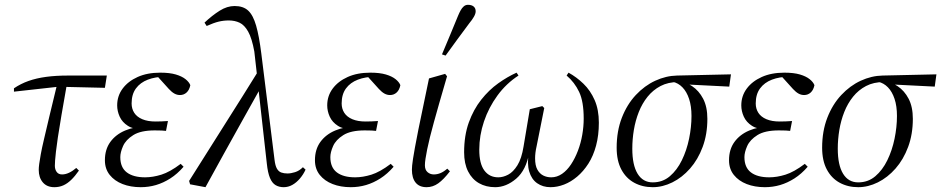

<svg xmlns="http://www.w3.org/2000/svg" viewBox="-20 -766 3912 798"><path d="M38 -385V-399Q66 -418 98.5 -429.5Q131 -441 171.5 -446.5Q212 -452 262 -452H424L416 -401L243 -405H218ZM206 12Q175 12 158 -8Q141 -28 141 -60Q141 -70 143 -85Q145 -100 149.5 -125Q154 -150 163 -188Q172 -226 185 -281.5Q198 -337 217 -414L259 -422Q245 -343 235.5 -287.5Q226 -232 220.5 -195Q215 -158 212.5 -135.5Q210 -113 209 -99.5Q208 -86 208 -77Q208 -62 215.5 -51.5Q223 -41 238 -41Q252 -41 267 -48Q282 -55 297 -68L308 -57Q292 -34 276 -18.5Q260 -3 243 4.5Q226 12 206 12Z M565 12Q523 12 489.5 -1Q456 -14 436 -39Q416 -64 416 -100Q416 -145 438.5 -176Q461 -207 500 -223.5Q539 -240 586 -240L574 -228Q535 -228 511.5 -243Q488 -258 477.5 -281Q467 -304 467 -328Q467 -367 489.5 -397.5Q512 -428 552 -446Q592 -464 646 -464Q685 -464 710.5 -456.5Q736 -449 751 -437Q766 -425 771 -412Q767 -392 755.5 -381.5Q744 -371 728 -371Q716 -371 705 -377Q694 -383 682 -396L635 -448L681 -456L702 -443Q692 -445 683.5 -446Q675 -447 666 -447Q626 -447 594.5 -435Q563 -423 545 -398.5Q527 -374 527 -336Q527 -314 538 -297Q549 -280 571.5 -270.5Q594 -261 626 -261Q639 -261 652 -261.5Q665 -262 678 -263L670 -222Q662 -223 652 -223.5Q642 -224 623 -224Q565 -224 534 -204.5Q503 -185 491.5 -159Q480 -133 480 -113Q480 -70 507 -49.5Q534 -29 583 -29Q615 -29 650.5 -40Q686 -51 731 -85L743 -73Q717 -43 688 -24.5Q659 -6 628.5 3Q598 12 565 12Z M770 0 766 -14Q840 -132 915 -250Q990 -368 1063 -486L1077 -404H1065Q1026 -335 987.5 -265.5Q949 -196 910.5 -127Q872 -58 834 12ZM1159 12Q1140 12 1125.5 3.5Q1111 -5 1102 -26.5Q1093 -48 1089 -86L1051 -425L1050 -437L1037 -552Q1027 -607 1011.5 -634.5Q996 -662 976 -671.5Q956 -681 931 -681Q909 -681 888.5 -676Q868 -671 839 -658L830 -672Q862 -702 893 -721.5Q924 -741 955 -741Q991 -741 1011.5 -722Q1032 -703 1044.5 -659.5Q1057 -616 1066 -544L1121 -102Q1124 -77 1131 -65Q1138 -53 1149 -49Q1160 -45 1175 -45Q1189 -45 1206.5 -50.5Q1224 -56 1239 -71L1250 -61Q1241 -41 1226.5 -24Q1212 -7 1195 2.5Q1178 12 1159 12Z M1438 12Q1396 12 1362.5 -1Q1329 -14 1309 -39Q1289 -64 1289 -100Q1289 -145 1311.5 -176Q1334 -207 1373 -223.5Q1412 -240 1459 -240L1447 -228Q1408 -228 1384.5 -243Q1361 -258 1350.5 -281Q1340 -304 1340 -328Q1340 -367 1362.5 -397.5Q1385 -428 1425 -446Q1465 -464 1519 -464Q1558 -464 1583.5 -456.5Q1609 -449 1624 -437Q1639 -425 1644 -412Q1640 -392 1628.5 -381.5Q1617 -371 1601 -371Q1589 -371 1578 -377Q1567 -383 1555 -396L1508 -448L1554 -456L1575 -443Q1565 -445 1556.5 -446Q1548 -447 1539 -447Q1499 -447 1467.5 -435Q1436 -423 1418 -398.5Q1400 -374 1400 -336Q1400 -314 1411 -297Q1422 -280 1444.5 -270.5Q1467 -261 1499 -261Q1512 -261 1525 -261.5Q1538 -262 1551 -263L1543 -222Q1535 -223 1525 -223.5Q1515 -224 1496 -224Q1438 -224 1407 -204.5Q1376 -185 1364.5 -159Q1353 -133 1353 -113Q1353 -70 1380 -49.5Q1407 -29 1456 -29Q1488 -29 1523.5 -40Q1559 -51 1604 -85L1616 -73Q1590 -43 1561 -24.5Q1532 -6 1501.5 3Q1471 12 1438 12Z M1753 12Q1723 12 1707.5 -7Q1692 -26 1692 -61Q1692 -69 1693 -78.5Q1694 -88 1696.5 -105.5Q1699 -123 1704.5 -152.5Q1710 -182 1719 -228L1763 -440L1830 -459L1838 -449L1805 -335Q1793 -293 1783.5 -258.5Q1774 -224 1767 -196Q1760 -168 1755.5 -145.5Q1751 -123 1748.5 -106.5Q1746 -90 1746 -79Q1746 -60 1757 -50.5Q1768 -41 1783 -41Q1797 -41 1810.5 -46.5Q1824 -52 1839 -65L1850 -54Q1824 -20 1801.5 -4Q1779 12 1753 12ZM1817 -540Q1834 -581 1851 -621Q1868 -661 1884 -701Q1889 -713 1894.5 -723Q1900 -733 1907.5 -739.5Q1915 -746 1925 -746Q1940 -746 1948.5 -739Q1957 -732 1957 -719Q1957 -709 1949.5 -696Q1942 -683 1931 -670Q1906 -636 1881 -602.5Q1856 -569 1832 -535Z M2038 12Q2000 12 1971 -4.5Q1942 -21 1925.5 -53.5Q1909 -86 1909 -133Q1909 -203 1928.5 -257Q1948 -311 1980 -351.5Q2012 -392 2050.5 -419.5Q2089 -447 2127 -464L2135 -452Q2084 -419 2047.5 -369Q2011 -319 1991.5 -261Q1972 -203 1972 -144Q1972 -86 1993 -57.5Q2014 -29 2051 -29Q2071 -29 2092 -40Q2113 -51 2130.5 -79Q2148 -107 2156 -157L2182 -312L2234 -325L2242 -317L2210 -157Q2207 -144 2205.5 -131.5Q2204 -119 2204 -108Q2204 -78 2213.5 -61Q2223 -44 2238 -36.5Q2253 -29 2271 -29Q2295 -29 2316 -43.5Q2337 -58 2353.5 -83Q2370 -108 2382 -139.5Q2394 -171 2400 -205.5Q2406 -240 2406 -273Q2406 -344 2387 -384Q2368 -424 2335 -452L2343 -464Q2376 -446 2405 -418Q2434 -390 2451.5 -350Q2469 -310 2469 -256Q2469 -204 2457.5 -161Q2446 -118 2425.5 -86Q2405 -54 2379 -32Q2353 -10 2324.5 1Q2296 12 2268 12Q2236 12 2212.5 -4.5Q2189 -21 2179.5 -53.5Q2170 -86 2178 -133H2180Q2167 -59 2125.5 -23.5Q2084 12 2038 12Z M2693 12Q2650 12 2616 -6.5Q2582 -25 2562.5 -61.5Q2543 -98 2543 -152Q2543 -221 2564.5 -276.5Q2586 -332 2622.5 -371Q2659 -410 2703.5 -430.5Q2748 -451 2794 -452L3018 -457L3011 -406L2832 -415L2799 -425Q2757 -425 2725.5 -408.5Q2694 -392 2671.5 -364Q2649 -336 2635 -300.5Q2621 -265 2614.5 -226Q2608 -187 2608 -148Q2608 -80 2630 -44Q2652 -8 2693 -8Q2734 -8 2764 -33.5Q2794 -59 2814 -100Q2834 -141 2844 -189.5Q2854 -238 2854 -284Q2854 -325 2844 -355Q2834 -385 2816.5 -403Q2799 -421 2776 -426L2795 -431Q2828 -427 2856.5 -408Q2885 -389 2902.5 -355.5Q2920 -322 2920 -272Q2920 -208 2900.5 -155.5Q2881 -103 2848 -65.5Q2815 -28 2774.5 -8Q2734 12 2693 12Z M3159 12Q3117 12 3083.5 -1Q3050 -14 3030 -39Q3010 -64 3010 -100Q3010 -145 3032.5 -176Q3055 -207 3094 -223.5Q3133 -240 3180 -240L3168 -228Q3129 -228 3105.5 -243Q3082 -258 3071.5 -281Q3061 -304 3061 -328Q3061 -367 3083.5 -397.5Q3106 -428 3146 -446Q3186 -464 3240 -464Q3279 -464 3304.5 -456.5Q3330 -449 3345 -437Q3360 -425 3365 -412Q3361 -392 3349.5 -381.5Q3338 -371 3322 -371Q3310 -371 3299 -377Q3288 -383 3276 -396L3229 -448L3275 -456L3296 -443Q3286 -445 3277.5 -446Q3269 -447 3260 -447Q3220 -447 3188.5 -435Q3157 -423 3139 -398.5Q3121 -374 3121 -336Q3121 -314 3132 -297Q3143 -280 3165.5 -270.5Q3188 -261 3220 -261Q3233 -261 3246 -261.5Q3259 -262 3272 -263L3264 -222Q3256 -223 3246 -223.5Q3236 -224 3217 -224Q3159 -224 3128 -204.5Q3097 -185 3085.5 -159Q3074 -133 3074 -113Q3074 -70 3101 -49.5Q3128 -29 3177 -29Q3209 -29 3244.5 -40Q3280 -51 3325 -85L3337 -73Q3311 -43 3282 -24.5Q3253 -6 3222.5 3Q3192 12 3159 12Z M3547 12Q3504 12 3470 -6.5Q3436 -25 3416.5 -61.5Q3397 -98 3397 -152Q3397 -221 3418.5 -276.5Q3440 -332 3476.5 -371Q3513 -410 3557.5 -430.5Q3602 -451 3648 -452L3872 -457L3865 -406L3686 -415L3653 -425Q3611 -425 3579.5 -408.5Q3548 -392 3525.5 -364Q3503 -336 3489 -300.5Q3475 -265 3468.5 -226Q3462 -187 3462 -148Q3462 -80 3484 -44Q3506 -8 3547 -8Q3588 -8 3618 -33.5Q3648 -59 3668 -100Q3688 -141 3698 -189.5Q3708 -238 3708 -284Q3708 -325 3698 -355Q3688 -385 3670.5 -403Q3653 -421 3630 -426L3649 -431Q3682 -427 3710.5 -408Q3739 -389 3756.5 -355.5Q3774 -322 3774 -272Q3774 -208 3754.5 -155.5Q3735 -103 3702 -65.5Q3669 -28 3628.5 -8Q3588 12 3547 12Z"/></svg>

Font: Source Serif 4 60pt
Style: Italic
Weight: 400
Italic angle: -12°
Version: Version 4.004;hotconv 1.0.116;makeotfexe 2.5.65601